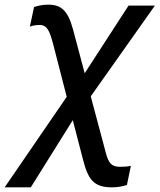

<svg xmlns="http://www.w3.org/2000/svg" viewBox="-68 -563 684 823"><path d="M-48 240H64L244 -48L287 118C309 204 331 240 412 240C437 240 456 236 476 230L493 148C478 151 463 152 447 152C401 152 394 126 380 71L321 -150L596 -539H483L295 -249L245 -437C223 -518 194 -543 139 -543C111 -543 96 -538 78 -533L60 -449C74 -454 89 -456 102 -456C135 -456 145 -428 159 -377L218 -148Z"/></svg>

Font: Noto Sans Medium
Style: Italic
Weight: 500
Italic angle: -12°
Designer: Monotype Design Team
Foundry: Monotype Imaging Inc.
Version: Version 2.013